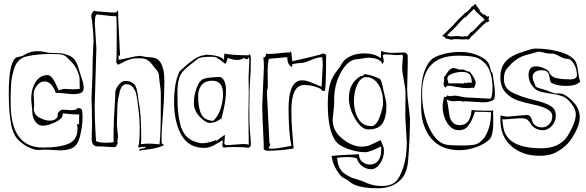

<svg xmlns="http://www.w3.org/2000/svg" viewBox="-20 -791 3135 1028"><path d="M317 -204 361 -201Q373 -201 385 -204L387 -203Q389 -203 389.5 -207.5Q390 -212 400 -212Q410 -212 416 -206.5Q422 -201 422 -160.5Q422 -120 409.5 -66.5Q397 -13 368 1Q344 14 299 14L224 10L184 12Q167 12 144 2Q109 -13 93 -29Q52 -58 39.5 -124.5Q27 -191 27 -291Q27 -459 67 -483Q71 -485 80 -486.5Q89 -488 95.5 -490Q102 -492 116.5 -500.5Q131 -509 145.5 -513Q160 -517 183 -517Q206 -517 236 -509Q247 -507 277 -507Q307 -507 320 -503Q360 -494 375.5 -476Q391 -458 399 -430Q407 -402 414 -382Q428 -344 428 -321.5Q428 -299 412.5 -293Q397 -287 365 -287L292 -294L279 -293Q257 -355 218 -355Q195 -355 177.5 -332.5Q160 -310 160 -286L163 -230L161 -209Q161 -178 190.5 -161.5Q220 -145 248 -145Q276 -145 289 -166Q289 -168 288.5 -176.5Q288 -185 297.5 -194.5Q307 -204 317 -204ZM394 -127 402 -124V-125Q403 -126 403 -127L404 -167V-178Q364 -178 317 -184Q316 -181 315 -174.5Q314 -168 312 -164Q302 -148 268 -133Q234 -118 210.5 -118Q187 -118 172 -136Q153 -160 153 -192V-195L147 -260Q147 -314 170.5 -351.5Q194 -389 235 -389Q259 -389 284 -330L294 -307Q313 -315 327 -315L368 -313Q373 -313 407 -315Q407 -355 406 -371Q405 -387 394 -413Q383 -439 360 -462Q358 -464 351 -471.5Q344 -479 340 -482Q329 -494 313.5 -498Q298 -502 255 -502Q212 -502 186 -499Q119 -492 101 -481.5Q83 -471 71.5 -456Q60 -441 53.5 -416.5Q47 -392 43.5 -376Q40 -360 38.5 -325.5Q37 -291 37 -282V-239Q37 -1 209 -1Q301 -1 348 -22Q395 -43 395 -100Q395 -112 392 -127Z M860 -350 859 -300Q859 -260 852 -174Q845 -88 845 -53V-37Q845 -35 847 -21Q848 -20 851 -20Q857 -18 857 -13Q822 3 779 8Q736 13 725 16V14Q725 6 741.5 4Q758 2 761 -1Q757 -5 744.5 -5Q732 -5 724 0Q720 -4 720 -8Q720 -12 724 -19Q728 -50 728 -98.5Q728 -147 724 -181Q720 -215 718 -233Q716 -251 714.5 -259.5Q713 -268 710 -283.5Q707 -299 702.5 -306.5Q698 -314 692 -323Q686 -332 677 -336Q668 -340 656 -340Q644 -340 635 -330Q626 -320 621 -300Q616 -280 612.5 -261.5Q609 -243 608 -212Q606 -152 606 -119L612 -60L608 -34Q608 -30 611 -25Q610 -23 607.5 -18.5Q605 -14 604 -11Q600 -3 591 -3L520 -7H503Q471 -7 471 -49L473 -132L472 -175V-202L470 -263Q470 -283 473 -340.5Q476 -398 476 -468L481 -577Q481 -598 473 -680Q469 -692 469 -707Q469 -722 485 -734Q494 -729 516 -729Q572 -724 586.5 -724Q601 -724 603 -725.5Q605 -727 605.5 -730Q606 -733 608 -735Q613 -735 613 -717V-690L623 -493L620 -492Q619 -492 615 -496V-471Q634 -473 671 -482Q708 -491 731 -492L755 -487Q759 -486 776 -485Q812 -483 824 -473.5Q836 -464 842.5 -451Q849 -438 852 -427Q860 -404 860 -350ZM496 -532 487 -226Q487 -160 490.5 -98.5Q494 -37 494 -36Q509 -27 543.5 -27Q578 -27 589 -30Q588 -39 588 -56V-83Q588 -132 597 -276V-292Q597 -313 614.5 -335.5Q632 -358 650 -358Q668 -358 681 -352Q694 -346 701 -337.5Q708 -329 712 -312Q718 -291 722 -249Q736 -187 736 -64V-41Q736 -33 734 -19Q756 -22 779.5 -22Q803 -22 834 -18Q841 -74 841 -221V-291Q841 -308 837.5 -330Q834 -352 832.5 -372.5Q831 -393 828.5 -399.5Q826 -406 822 -411.5Q818 -417 812.5 -423.5Q807 -430 794 -446.5Q781 -463 766.5 -471Q752 -479 728.5 -479Q705 -479 694 -477.5Q683 -476 671 -471.5Q659 -467 653.5 -465Q648 -463 632.5 -454.5Q617 -446 612 -444Q604 -455 602 -456Q605 -477 605 -579.5Q605 -682 603 -704Q580 -704 546 -708.5Q512 -713 501 -714Q488 -714 488 -674V-661Z M1319 -80Q1323 -46 1323 -16Q1323 -5 1312 0Q1276 -4 1234 -4Q1192 -4 1177 0Q1170 -9 1170 -13.5Q1170 -18 1172 -27Q1174 -36 1174 -40Q1162 -35 1144 -24Q1107 1 1074 1Q990 1 951 -68.5Q912 -138 912 -245Q912 -317 926 -368L940 -407Q1031 -495 1072 -495L1083 -498Q1158 -496 1179 -471Q1180 -472 1180 -480V-491Q1180 -494 1182 -504Q1224 -495 1311 -495Q1312 -495 1313 -497.5Q1314 -500 1316 -500Q1323 -500 1323 -470Q1323 -440 1322 -414.5Q1321 -389 1319 -361Q1317 -333 1316 -304V-284L1315 -230V-185Q1315 -125 1319 -81ZM1312 -302 1311 -380 1315 -466Q1315 -481 1310 -483Q1308 -483 1308 -478.5Q1308 -474 1303 -474Q1298 -474 1284 -480Q1271 -470 1250 -470Q1229 -470 1199 -481Q1198 -478 1196 -470Q1192 -455 1186 -449Q1181 -452 1166 -464.5Q1151 -477 1144 -477L1145 -480Q1145 -482 1134.5 -484.5Q1124 -487 1115 -487Q1053 -487 1041 -477Q1029 -467 1006 -450Q959 -415 947 -391Q930 -361 930 -294Q930 -227 933 -195.5Q936 -164 945 -126Q964 -49 1029 -31Q1032 -31 1041 -27.5Q1050 -24 1064 -24Q1078 -24 1105 -30.5Q1132 -37 1136 -42Q1138 -42 1138 -39.5Q1138 -37 1139 -37Q1181 -68 1183 -69Q1184 -68 1184 -59L1181 -26Q1181 -14 1197 -14L1282 -20Q1297 -20 1312 -17Q1310 -129 1310 -178ZM1170 -174 1164 -149H1165V-156Q1161 -154 1148 -146Q1125 -133 1103 -133Q1081 -133 1049.5 -166Q1018 -199 1018 -239.5Q1018 -280 1032.5 -319.5Q1047 -359 1068.5 -368Q1090 -377 1160 -379Q1190 -365 1190 -307Q1190 -249 1170 -174ZM1174 -278V-289Q1174 -359 1115 -359Q1080 -359 1060.5 -337Q1041 -315 1041 -277Q1041 -212 1058 -179Q1075 -146 1122 -144Q1165 -186 1173 -266Q1174 -268 1174 -278Z M1405 -504 1417 -502Q1441 -502 1474 -506Q1507 -510 1521 -510H1532L1534 -513L1537 -516Q1541 -509 1542 -490Q1543 -471 1546 -463Q1675 -492 1714 -505Q1717 -504 1718.5 -501.5Q1720 -499 1721 -499Q1721 -500 1723 -500Q1725 -500 1726 -501Q1726 -304 1718 -304L1705 -305Q1704 -306 1703.5 -307.5Q1703 -309 1702 -310Q1698 -316 1689 -319Q1650 -336 1609 -336Q1540 -336 1540 -199Q1540 -140 1545.5 -75.5Q1551 -11 1552 4Q1482 16 1414 16Q1400 16 1392 8V-20Q1384 -182 1384 -223L1393 -431Q1393 -460 1390 -484Q1398 -484 1400 -487Q1402 -490 1403 -495.5Q1404 -501 1405 -504ZM1702 -327 1708 -442Q1708 -464 1705 -485Q1683 -485 1649 -471Q1615 -457 1606.5 -455.5Q1598 -454 1577 -452.5Q1556 -451 1544 -446V-444L1545 -440Q1545 -435 1540 -433Q1518 -447 1518 -485L1419 -476Q1413 -447 1413 -405L1414 -325L1412 -312V-316Q1409 -308 1409 -297L1415 -176Q1416 -153 1418 -118Q1422 -46 1422 -36V-27L1427 -18L1420 1Q1418 1 1416 -3V-1Q1416 5 1435 5Q1454 5 1472 2Q1493 -1 1540 -10Q1525 -81 1525 -210Q1525 -361 1598 -361Q1621 -361 1656.5 -345.5Q1692 -330 1702 -327Z M2163 -442 2160 -314Q2160 -282 2167 -228Q2174 -174 2175 -155Q2175 -49 2165 71Q2159 146 2114.5 181.5Q2070 217 2004 217Q1892 217 1852 182Q1840 172 1828 166Q1810 158 1799 144Q1760 92 1756 44Q1765 42 1827 38.5Q1889 35 1902 35Q1902 60 1919 75Q1936 90 1962 90Q1988 90 2004.5 69.5Q2021 49 2021 14V3Q2021 -6 2020 -7Q1958 24 1936 24Q1891 24 1839.5 5Q1788 -14 1771 -45Q1735 -103 1735 -237Q1735 -299 1747 -341Q1759 -383 1792 -422Q1795 -425 1806.5 -444.5Q1818 -464 1829 -473Q1869 -505 1928.5 -505Q1988 -505 2019 -479Q2020 -481 2020 -496V-517L2024 -519Q2035 -508 2089 -508L2140 -510Q2163 -510 2163 -488ZM1769 -229 1761 -151Q1761 -89 1814 -47.5Q1867 -6 1914 -6Q1943 -6 1960 -13.5Q1977 -21 1993.5 -29Q2010 -37 2019 -41Q2020 -34 2028 -17Q2036 0 2036 14Q2036 54 2015 84.5Q1994 115 1967 115Q1940 115 1918.5 98Q1897 81 1891 57Q1873 50 1841.5 50Q1810 50 1785 54Q1789 114 1824 138Q1850 157 1882 166.5Q1914 176 1925 181Q1975 205 2023 205Q2071 205 2096 183.5Q2121 162 2139.5 104Q2158 46 2158 -28L2150 -168L2151 -269V-296Q2151 -317 2142 -362.5Q2133 -408 2133 -431L2137 -485Q2137 -487 2136.5 -491Q2136 -495 2136 -498Q2120 -496 2111 -496L2040 -500Q2030 -500 2030 -491L2036 -459Q2031 -459 2030 -454Q2029 -449 2027 -448Q2017 -482 1947 -482L1894 -474Q1846 -474 1807.5 -407.5Q1769 -341 1769 -255ZM1919 -383 1932 -394Q1966 -391 2014 -369Q2024 -359 2034 -303Q2038 -285 2042 -270Q2049 -244 2049 -223Q2049 -164 2028 -131Q2007 -98 1951 -98Q1915 -98 1881.5 -155Q1848 -212 1848 -266Q1848 -346 1911 -384ZM1969 -116H1972Q1998 -121 2014.5 -169Q2031 -217 2031 -240Q2031 -301 2005.5 -339.5Q1980 -378 1941 -378Q1912 -378 1893.5 -339.5Q1875 -301 1875 -248.5Q1875 -196 1898 -156Q1921 -116 1969 -116Z M2601 -682Q2593 -672 2589.5 -672Q2586 -672 2585 -673Q2569 -661 2544 -635Q2516 -606 2503 -595Q2501 -595 2497 -587.5Q2493 -580 2490 -580H2473Q2472 -581 2469.5 -580.5Q2467 -580 2459 -580H2454Q2445 -580 2444 -581H2404L2402 -579L2403 -578H2397Q2396 -579 2393.5 -579Q2391 -579 2390 -580L2366 -585L2357 -596L2346 -597L2371 -621Q2403 -651 2437 -690L2462 -713L2461 -714L2465 -716Q2465 -718 2466 -718L2470 -720Q2470 -722 2474.5 -724Q2479 -726 2482 -729Q2485 -732 2489 -737Q2495 -743 2502 -749L2501 -751Q2510 -760 2515 -760L2524 -771L2549 -737L2548 -731L2568 -713L2571 -714Q2576 -714 2588 -702L2598 -705L2597 -694Q2597 -691 2594 -688ZM2430 -598 2455 -595 2469 -597Q2470 -596 2480 -596L2485 -599Q2485 -600 2486 -601L2500 -617Q2506 -623 2511 -623L2534 -647Q2556 -671 2575 -686L2564 -697Q2560 -701 2549 -710Q2525 -730 2520 -741L2517 -743Q2512 -737 2506 -732L2482 -709L2483 -707L2469 -697V-698Q2465 -696 2459 -690L2449 -680Q2422 -648 2406.5 -633.5Q2391 -619 2382 -610L2373 -601L2386 -598Q2388 -596 2390 -596L2411 -597Q2419 -598 2430 -598ZM2463 -247 2441 -251 2410 -249Q2389 -249 2372 -258Q2376 -244 2380 -215.5Q2384 -187 2387 -169Q2390 -151 2403.5 -136Q2417 -121 2441 -121Q2499 -121 2505 -202Q2533 -198 2607 -198Q2616 -198 2620 -202L2621 -135Q2621 -69 2602 -46Q2579 -22 2533 -4.5Q2487 13 2440 13Q2340 13 2287.5 -51.5Q2235 -116 2235 -215V-286Q2235 -418 2290 -472Q2306 -488 2350 -500.5Q2394 -513 2446 -513Q2498 -513 2544 -492.5Q2590 -472 2600 -442Q2603 -437 2605 -427Q2609 -404 2617 -400Q2630 -319 2630 -295.5Q2630 -272 2626 -260Q2609 -243 2566 -243L2468 -249ZM2358 -273 2366 -272Q2371 -272 2376 -281Q2381 -276 2387 -276L2414 -279Q2425 -279 2445 -274.5Q2465 -270 2468 -270L2594 -263Q2607 -263 2609 -264Q2617 -286 2617 -321Q2617 -440 2542 -478Q2515 -493 2434 -493Q2335 -493 2287 -442Q2267 -422 2253.5 -384Q2240 -346 2240 -294Q2240 -184 2280 -102.5Q2320 -21 2378 -15Q2405 -12 2457 -12Q2509 -12 2530 -19Q2551 -26 2574 -55Q2609 -108 2609 -190Q2583 -192 2575 -192H2539Q2530 -192 2523 -193Q2511 -156 2504 -144.5Q2497 -133 2488 -119Q2472 -94 2435.5 -94Q2399 -94 2374.5 -133Q2350 -172 2350 -222Q2350 -243 2358 -273ZM2442 -418 2457 -419Q2463 -419 2473 -413.5Q2483 -408 2487.5 -408Q2492 -408 2493 -409Q2527 -370 2527 -345Q2527 -340 2522 -329Q2517 -318 2515.5 -318Q2514 -318 2509 -323Q2502 -319 2481.5 -319Q2461 -319 2426.5 -325.5Q2392 -332 2380.5 -332Q2369 -332 2367 -321Q2366 -322 2363 -325Q2355 -331 2355 -340L2358 -368Q2358 -377 2357 -378Q2364 -384 2368 -392L2379 -408Q2393 -427 2410 -427ZM2486 -349 2506 -348Q2506 -377 2495 -391.5Q2484 -406 2455 -406Q2426 -406 2400.5 -396Q2375 -386 2375 -371Q2375 -367 2378 -358.5Q2381 -350 2381 -344Q2382 -345 2418 -345Q2454 -345 2465 -344Q2466 -345 2466 -346Q2465 -346 2465 -347V-349Q2478 -346 2479 -345Q2479 -349 2486 -349Z M2960 -290 2974 -291Q2998 -291 3026.5 -267Q3055 -243 3069.5 -218.5Q3084 -194 3084 -160.5Q3084 -127 3058.5 -79Q3033 -31 3002 -5.5Q2971 20 2942 31.5Q2913 43 2868 43Q2777 43 2718 -8.5Q2659 -60 2659 -152Q2659 -155 2659.5 -162.5Q2660 -170 2660 -174Q2674 -167 2701 -167L2793 -175H2803Q2822 -175 2830 -142Q2833 -130 2846.5 -119.5Q2860 -109 2882 -109Q2904 -109 2920.5 -126Q2937 -143 2937 -168Q2937 -193 2908.5 -207.5Q2880 -222 2839 -230.5Q2798 -239 2757 -251.5Q2716 -264 2687.5 -295Q2659 -326 2659 -378Q2659 -430 2688 -462.5Q2717 -495 2781 -514Q2788 -516 2802 -521Q2830 -531 2849 -531Q2914 -531 2976.5 -513.5Q3039 -496 3061 -463Q3069 -449 3075 -411L3079 -382Q3080 -369 3087 -354Q3064 -331 3012 -331Q2960 -331 2931 -348Q2925 -357 2922.5 -376Q2920 -395 2911.5 -405Q2903 -415 2880 -415Q2857 -415 2844.5 -405Q2832 -395 2832 -380.5Q2832 -366 2839.5 -350Q2847 -334 2848 -328Q2857 -321 2878 -315.5Q2899 -310 2903 -308.5Q2907 -307 2920 -302Q2947 -290 2960 -290ZM2765 -158 2686 -152H2677Q2670 -152 2669 -153Q2674 -104 2681 -86Q2714 3 2879 3Q2973 3 3017 -60Q3063 -134 3063 -180Q3063 -203 3043.5 -230.5Q3024 -258 3003 -270Q2982 -282 2929.5 -289.5Q2877 -297 2858 -306.5Q2839 -316 2824.5 -339Q2810 -362 2810 -389Q2810 -436 2849 -436Q2883 -436 2917 -411Q2929 -378 2963 -372Q2993 -366 3031 -366Q3069 -366 3069 -389Q3069 -421 3053 -448.5Q3037 -476 3018 -476Q2999 -476 2975 -490Q2951 -504 2938 -504H2923Q2911 -504 2893 -509Q2875 -514 2866.5 -514Q2858 -514 2853.5 -512Q2849 -510 2821.5 -503Q2794 -496 2783 -492Q2738 -476 2694 -424Q2678 -405 2678 -369.5Q2678 -334 2696.5 -315Q2715 -296 2752 -283L2772 -275Q2789 -268 2844 -254.5Q2899 -241 2927.5 -224Q2956 -207 2956 -173.5Q2956 -140 2934.5 -117Q2913 -94 2889 -94Q2847 -94 2825 -123Q2823 -126 2816.5 -136Q2810 -146 2800 -152Q2790 -158 2765 -158Z"/></svg>

Font: Londrina Sketch
Style: Regular
Weight: 400
Designer: Marcelo Magalhaes
Foundry: Marcelo Magalhaes
Version: Version 1.001 2011